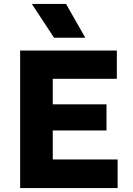

<svg xmlns="http://www.w3.org/2000/svg" viewBox="-20 -957 675 977"><path d="M82.5 0V-700H574.5V-556H248.5V-426H522V-293H248.5V-145.5H578.5V0ZM255 -765 142 -937H316L414 -765Z"/></svg>

Font: Geologica
Style: Bold
Weight: 700
Designer: Sindre Bremnes, Frode Helland
Foundry: Monokrom Skriftforlag AS
Version: Version 1.010; ttfautohint (v1.8.4.7-5d5b);gftools[0.9.28]